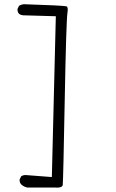

<svg xmlns="http://www.w3.org/2000/svg" viewBox="-20 -815 540 895"><path d="M236.8 59.1Q241.7 59.6 245.6 59.6Q267.6 59.6 271.5 50.3Q272.5 48.8 272.5 46.4Q274.9 19 281.7 -347.2Q288.6 -713.9 294.4 -755.4Q295.9 -763.2 295.9 -768.6Q295.9 -773.9 295.2 -776.6Q294.4 -779.3 294.2 -780.3Q293.9 -781.2 293.5 -782.2Q293 -783.2 292 -784.2Q291 -785.2 289.6 -785.6Q269 -789.6 90.3 -795.4Q78.6 -793.9 68.8 -788.1L62 -773.9Q61.5 -772.5 61.5 -771.5Q61.5 -759.3 67.9 -751.5Q73.2 -747.1 78.4 -745.6Q83.5 -744.1 86.9 -743.7L240.2 -739.3L221.7 10.3Q101.1 1 99.6 1Q87.4 1 78.6 6.8L71.8 21Q71.3 22.5 71.3 23.4Q71.3 35.6 78.1 43.9Q90.3 55.7 106.9 59.1Z"/></svg>

Font: NaikaiFont
Style: ExtraLight
Weight: 200
Version: Version 1.89